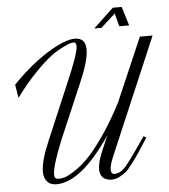

<svg xmlns="http://www.w3.org/2000/svg" viewBox="-57 -888 836 949"><g transform="rotate(-5 361.0 -413.0)"><path d="M164 -207 281 -483Q343 -626 343 -662Q343 -682 329 -682Q324 -682 315.5 -680Q307 -678 277.5 -664Q248 -650 216 -626.5Q184 -603 134.5 -552Q85 -501 35 -433L24 -499Q114 -592 201 -646Q288 -700 337 -700Q391 -700 391 -642Q391 -587 346 -483L228 -207Q177 -82 177 -39Q177 -17 198 -17Q211 -17 227.5 -21.5Q244 -26 276.5 -46.5Q309 -67 343.5 -101.5Q378 -136 426.5 -205Q475 -274 523 -367L659 -682H722L475 -102Q458 -62 458 -40Q458 -17 475 -17Q504 -17 529 -45Q554 -73 618 -167Q629 -182 634 -190L647 -182Q615 -132 601 -111Q587 -90 564.5 -60Q542 -30 528 -19Q514 -8 496 1Q478 10 458 10Q451 10 443.5 8.5Q436 7 425.5 2Q415 -3 408 -15.5Q401 -28 401 -47Q401 -82 425 -137L456 -210Q308 9 185 9Q155 9 139 -9.5Q123 -28 123 -58Q123 -111 164 -207ZM611 -742H562L545 -807L474 -742H438L538 -836H582Z"/></g></svg>

Font: Dynalight
Style: Regular
Weight: 400
Designer: Astigmatic (AOETI)
Foundry: Astigmatic (AOETI)
Version: Version 1.000